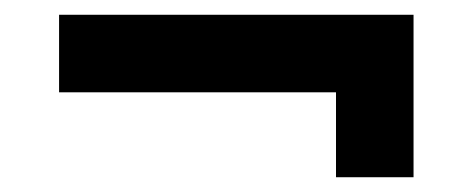

<svg xmlns="http://www.w3.org/2000/svg" viewBox="-20 -423 640 260"><path d="M540 -183V-403H60V-298H435V-183Z"/></svg>

Font: Vela Sans ExtBd
Style: Regular
Weight: 800
Designer: Principal design: Mikhail Sharanda - project Manrope.
Design modification: Ravid Balaliev
Foundry: Mikhail Sharanda
Version: Version 1.001